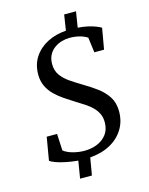

<svg xmlns="http://www.w3.org/2000/svg" viewBox="-139 -933 882 1136"><g transform="rotate(-15 302.0 -365.5)"><path d="M207 116 224.5 10Q184.5 6.5 149.8 -0.8Q115 -8 90.5 -17Q66 -26 56.5 -34L80.5 -175H144L149 -72.5Q170.5 -55.5 205.5 -46Q240.5 -36.5 275 -36.5Q318.5 -36.5 354.8 -51.5Q391 -66.5 412.8 -96Q434.5 -125.5 434.5 -169.5Q434.5 -198.5 423.8 -221.2Q413 -244 394.5 -262.5Q376 -281 351 -297.5Q326 -314 298 -331Q268 -349.5 238 -369.8Q208 -390 183 -414.2Q158 -438.5 142.8 -469.5Q127.5 -500.5 127 -540.5Q126.5 -603 156.5 -648.8Q186.5 -694.5 237.5 -720.8Q288.5 -747 352.5 -751.5L367.5 -847H440L424.5 -750.5Q459.5 -748 486.5 -741.8Q513.5 -735.5 532.8 -728Q552 -720.5 564 -713L541.5 -584.5H482L470 -677Q453.5 -689 424.8 -697Q396 -705 361 -705Q338 -705 313.8 -698Q289.5 -691 268.8 -676.2Q248 -661.5 235.2 -637.8Q222.5 -614 222.5 -581Q222.5 -541 243 -512.5Q263.5 -484 297.2 -461.2Q331 -438.5 370 -415Q410 -391.5 447.2 -364Q484.5 -336.5 508.5 -300Q532.5 -263.5 533 -211.5Q533.5 -149.5 504.2 -101.5Q475 -53.5 422 -24.5Q369 4.5 297.5 10L279.5 116Z"/></g></svg>

Font: Merriweather 24pt
Style: Italic
Weight: 400
Italic angle: -7.8°
Designer: Eben Sorkin
Foundry: Eben Sorkin
Version: Version 2.101